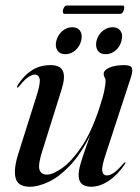

<svg xmlns="http://www.w3.org/2000/svg" viewBox="-20 -684 521 712"><path d="M444.5 -82Q447.5 -81 443.5 -76Q417 -36 383.8 -13.8Q350.5 8.5 318 8.5Q271.5 8.5 271.5 -34.5Q271.5 -52.5 279.8 -80.2Q288 -108 298.2 -136.2Q308.5 -164.5 315 -183.5Q279.5 -112 239.5 -70Q199.5 -28 160.8 -9.8Q122 8.5 91 8.5Q45.5 8.5 37.8 -24.2Q30 -57 47 -111L116.5 -331.5Q131 -378 126.8 -392.8Q122.5 -407.5 109.5 -407.5Q99 -407.5 85 -398.2Q71 -389 51 -364Q46.5 -358.5 44.5 -359Q41.5 -360 45.5 -368Q67 -403 97.2 -422.8Q127.5 -442.5 167 -442.5Q203.5 -442.5 213.2 -420.5Q223 -398.5 208.5 -352.5L136.5 -123Q120.5 -72.5 126.5 -54.5Q132.5 -36.5 154.5 -36.5Q175.5 -36.5 209.5 -60Q243.5 -83.5 280.2 -136.5Q317 -189.5 346.5 -277.5Q362 -324 366.8 -348Q371.5 -372 371.5 -383.5Q371.5 -392 368 -397Q364.5 -402 364.5 -410Q364.5 -423.5 385.2 -433Q406 -442.5 441 -442.5Q465 -442.5 469 -432Q473 -421.5 466 -399L372.5 -113.5Q356.5 -66 359.2 -49.8Q362 -33.5 376.5 -33.5Q387.5 -33.5 401.5 -42.8Q415.5 -52 438.5 -78.5Q442 -82.5 444.5 -82ZM222.5 -483Q202 -483 192.8 -497.2Q183.5 -511.5 189 -533Q194.5 -554.5 211 -568.8Q227.5 -583 248 -583Q268.5 -583 277.5 -568.8Q286.5 -554.5 281 -533Q275.5 -511.5 259.2 -497.2Q243 -483 222.5 -483ZM371.5 -483Q351 -483 342 -497.2Q333 -511.5 338 -533Q343.5 -554.5 360.2 -568.8Q377 -583 397.5 -583Q418 -583 427.2 -568.8Q436.5 -554.5 430.5 -533Q425.5 -511.5 409 -497.2Q392.5 -483 371.5 -483ZM214 -648Q218 -663.5 228 -663.5H433Q439 -663.5 440.2 -660.8Q441.5 -658 439.5 -648Q435.5 -632.5 425 -632.5H220.5Q210 -632.5 214 -648Z"/></svg>

Font: Fraunces 144pt S000
Style: Italic
Weight: 400
Italic angle: -16°
Version: Version 1.000; ttfautohint (v1.8.3)